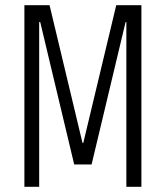

<svg xmlns="http://www.w3.org/2000/svg" viewBox="-20 -720 639 740"><path d="M74 -700H171L298 -169H301L428 -700H525V0H467V-635H464L333 -86H266L135 -635H131V0H74Z"/></svg>

Font: Pathway Extreme Condensed Thin
Style: Regular
Weight: 250
Width: 3
Version: Version 1.001;gftools[0.9.26]